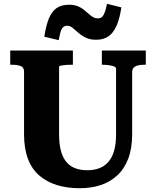

<svg xmlns="http://www.w3.org/2000/svg" viewBox="-20 -977 824 1014"><path d="M292 -269Q292 -216 302 -179.5Q312 -143 331.5 -120.5Q351 -98 378.5 -88Q406 -78 442 -78Q476 -78 504 -88.5Q532 -99 552 -121.5Q572 -144 582.5 -180.5Q593 -217 593 -269V-615Q593 -620 587.5 -623.5Q582 -627 572 -629.5Q562 -632 550.5 -633.5Q539 -635 528 -635H518V-710H750V-635H740Q722 -635 708 -631.5Q694 -628 686 -619.5Q678 -611 678 -595V-269Q678 -193 657 -138.5Q636 -84 598 -49.5Q560 -15 510 1Q460 17 401 17Q335 17 281 0.5Q227 -16 187.5 -50Q148 -84 127.5 -138.5Q107 -193 107 -269V-599Q107 -621 89.5 -628Q72 -635 45 -635H34V-710H365V-635H355Q345 -635 333.5 -634.5Q322 -634 313 -632.5Q304 -631 298 -629.5Q292 -628 292 -625ZM488 -767Q461 -767 441.5 -774.5Q422 -782 407.5 -793Q393 -804 381 -815Q369 -826 358.5 -833.5Q348 -841 335 -841Q321 -841 312.5 -832.5Q304 -824 299.5 -807.5Q295 -791 290 -765L214 -783Q223 -842 238 -879Q253 -916 278.5 -934Q304 -952 345 -952Q370 -952 388.5 -945Q407 -938 421 -927Q435 -916 447 -905Q459 -894 471 -887Q483 -880 497 -880Q512 -880 520 -888.5Q528 -897 534 -914Q540 -931 545 -957L621 -938Q612 -878 595 -840Q578 -802 552 -784.5Q526 -767 488 -767Z"/></svg>

Font: Roboto Serif 20pt
Style: Bold
Weight: 700
Version: Version 1.008